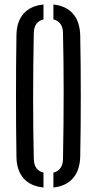

<svg xmlns="http://www.w3.org/2000/svg" viewBox="-20 -826 430 852"><path d="M53 -131.5Q51 -261 51 -400Q51 -539 53 -668.5Q53.5 -730 84.5 -765.2Q115.5 -800.5 173 -806V-740Q131.5 -729.5 130 -681Q127 -533 127 -387.5Q127 -242 130 -119Q131.5 -70.5 173 -60V6Q115.5 0.5 84.5 -34.8Q53.5 -70 53 -131.5ZM217 6V-60Q258 -70.5 259.5 -119Q262.5 -270.5 262.5 -416Q262.5 -561.5 259.5 -681Q258 -729.5 217 -740V-806Q273.5 -800 304 -765Q334.5 -730 336 -668.5Q338.5 -538.5 338.5 -399.5Q338.5 -260.5 336 -131.5Q334.5 -70.5 304 -35.2Q273.5 0 217 6Z"/></svg>

Font: Big Shoulders Stencil Display Medium
Style: Regular
Weight: 500
Designer: Patric King
Foundry: XO Type Co
Version: Version 1.000